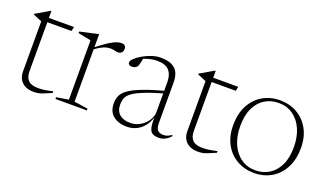

<svg xmlns="http://www.w3.org/2000/svg" viewBox="-54 -799 1924 1131"><g transform="rotate(20 907.5 -234.0)"><path d="M117.5 -101Q117.5 -63.5 136.8 -44.2Q156 -25 199 -25Q217.5 -25 239.8 -28.2Q262 -31.5 289.5 -38V-27.5Q255.5 -12.5 237 -5.5Q218.5 1.5 206.2 3.2Q194 5 178 5Q153 5 131 -4.8Q109 -14.5 95.5 -35.2Q82 -56 82 -88.5V-401L27.5 -424V-428.5Q36.5 -433.5 45.5 -438.5Q54.5 -443.5 63.2 -448.8Q72 -454 80.2 -459Q88.5 -464 96.8 -468.8Q105 -473.5 113.5 -478.5H117.5V-419.5ZM92.5 -408.5V-435.5H275L268.5 -408.5Z M570.5 -442.5Q586.5 -442.5 593 -435Q599.5 -427.5 599.5 -415Q599.5 -401.5 591.2 -392.8Q583 -384 568.5 -384Q560.5 -384 553.8 -385.8Q547 -387.5 539.2 -389Q531.5 -390.5 519 -390.5Q507 -390.5 492.5 -386.5Q478 -382.5 461.2 -373.2Q444.5 -364 424.5 -348.5L418 -357Q454.5 -385.5 479.5 -402.8Q504.5 -420 521.8 -428.5Q539 -437 550.5 -439.8Q562 -442.5 570.5 -442.5ZM428.5 -360V-23.5L514 -11V0H317V-11L393 -23.5V-395Q386.5 -396.5 374.8 -398.8Q363 -401 347 -404.2Q331 -407.5 312.5 -411V-421L424.5 -446H428.5Z M921.5 -269.5V-253.5Q842 -231 794.8 -212.2Q747.5 -193.5 724 -176.5Q700.5 -159.5 693.5 -140.8Q686.5 -122 686.5 -99.5Q686.5 -60 710.8 -39Q735 -18 777.5 -18Q811.5 -18 840 -34.8Q868.5 -51.5 885.5 -77.8Q902.5 -104 902.5 -132V-318.5Q902.5 -364.5 879.8 -390.5Q857 -416.5 802 -416.5Q780.5 -416.5 754.2 -409.8Q728 -403 691.5 -387L722 -402.5Q719 -387 716.5 -375.2Q714 -363.5 711 -355.5Q708 -347.5 703.5 -343Q698.5 -338 690.2 -335.2Q682 -332.5 673.5 -332.5Q662.5 -332.5 656.5 -337.8Q650.5 -343 650.5 -350Q650.5 -362 666.8 -377.5Q683 -393 708.2 -407.5Q733.5 -422 762.2 -431.5Q791 -441 816 -441Q862.5 -441 889 -427.5Q915.5 -414 926.8 -388.8Q938 -363.5 938 -329V-75Q938 -54 943.5 -41.5Q949 -29 959.8 -23.5Q970.5 -18 984.5 -18Q997.5 -18 1009.8 -22Q1022 -26 1038 -37.5V-27.5Q1020.5 -9.5 1003 -1.2Q985.5 7 966.5 7Q941 7 926.2 -1.8Q911.5 -10.5 906 -35Q900.5 -59.5 902.5 -106.5L905.5 -107Q893.5 -66.5 872.8 -40.8Q852 -15 825 -2.5Q798 10 765.5 10Q714 10 681.2 -16.2Q648.5 -42.5 648.5 -95Q648.5 -119.5 657.5 -141Q666.5 -162.5 694 -182.8Q721.5 -203 776 -224.2Q830.5 -245.5 921.5 -269.5Z M1147.5 -101Q1147.5 -63.5 1166.8 -44.2Q1186 -25 1229 -25Q1247.5 -25 1269.8 -28.2Q1292 -31.5 1319.5 -38V-27.5Q1285.5 -12.5 1267 -5.5Q1248.5 1.5 1236.2 3.2Q1224 5 1208 5Q1183 5 1161 -4.8Q1139 -14.5 1125.5 -35.2Q1112 -56 1112 -88.5V-401L1057.5 -424V-428.5Q1066.5 -433.5 1075.5 -438.5Q1084.5 -443.5 1093.2 -448.8Q1102 -454 1110.2 -459Q1118.5 -464 1126.8 -468.8Q1135 -473.5 1143.5 -478.5H1147.5V-419.5ZM1122.5 -408.5V-435.5H1305L1298.5 -408.5Z M1566 -7.5Q1613.5 -7.5 1651.2 -30.5Q1689 -53.5 1711.5 -99Q1734 -144.5 1734 -212Q1734 -277 1712.2 -325.8Q1690.5 -374.5 1652 -401.2Q1613.5 -428 1562 -428Q1515 -428 1477 -405.2Q1439 -382.5 1416.8 -336.8Q1394.5 -291 1394.5 -223.5Q1394.5 -158.5 1416.2 -109.8Q1438 -61 1476.8 -34.2Q1515.5 -7.5 1566 -7.5ZM1564 10Q1504.5 10 1456.5 -17.2Q1408.5 -44.5 1381 -94.8Q1353.5 -145 1353.5 -213.5Q1353.5 -285 1380.8 -337Q1408 -389 1455.8 -417.2Q1503.5 -445.5 1564.5 -445.5Q1624.5 -445.5 1672 -418.2Q1719.5 -391 1747.2 -341Q1775 -291 1775 -222.5Q1775 -151 1747.8 -98.8Q1720.5 -46.5 1672.8 -18.2Q1625 10 1564 10Z"/></g></svg>

Font: Newsreader 24pt ExtraLight
Style: Regular
Weight: 250
Designer: Hugues Gentile
Foundry: Production Type
Version: Version 1.003